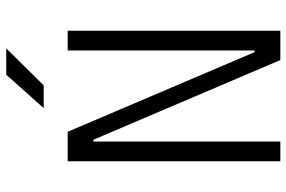

<svg xmlns="http://www.w3.org/2000/svg" viewBox="-174 -760 934 626"><g transform="rotate(-90 293.0 -447.0)"><path d="M410.2 0 150.4 -609.4H144.5V0H80.1V-693.4H176.3L436 -84H441.4V-693.4H505.9V0ZM253.4 -771.5 362.3 -893.6H448.2L327.6 -771.5Z"/></g></svg>

Font: Cascadia Mono PL Light
Style: Regular
Weight: 300
Monospace: yes
Designer: Aaron Bell
Foundry: Saja Typeworks
Version: Version 2404.023; ttfautohint (v1.8.4)